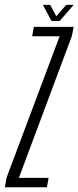

<svg xmlns="http://www.w3.org/2000/svg" viewBox="-54 -788 330 808"><path d="M-33.5 0H143.5L150.5 -39.5H25.5L248.5 -636.5L256 -675H88.5L81.5 -635.5H197L-26.5 -40ZM162.5 -700H197.5L256 -767.5H224.5L183 -719.5L157 -767.5H126.5Z"/></svg>

Font: Anybody ExtraCondensed Light
Style: Italic
Weight: 300
Width: 2
Italic angle: -10°
Version: Version 1.113;gftools[0.9.25]